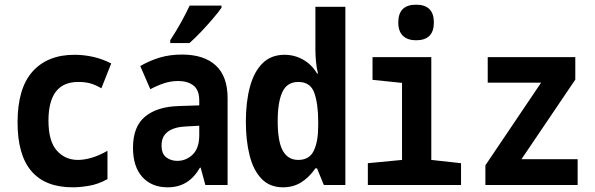

<svg xmlns="http://www.w3.org/2000/svg" viewBox="-20 -790 2540 820"><path d="M291 10Q55 10 55 -267Q55 -413 119 -484.5Q183 -556 298 -556Q339 -556 378.5 -547Q418 -538 455 -519L413 -413Q385 -429 363.5 -434.5Q342 -440 314 -440Q187 -440 187 -275Q187 -187 222.5 -147Q258 -107 313 -107Q339 -107 370.5 -116Q402 -125 439 -146V-25Q399 -3 360 3.5Q321 10 291 10Z M696 10Q628 10 588 -34Q548 -78 548 -159Q548 -249 599 -291.5Q650 -334 741 -337L831 -340V-360Q831 -406 806 -425Q781 -444 741 -444Q709 -444 679.5 -434Q650 -424 622 -409L579 -508Q619 -531 662 -544Q705 -557 757 -557Q851 -557 901.5 -510.5Q952 -464 952 -371V0H857L837 -74H834Q810 -32 776 -11Q742 10 696 10ZM737 -103Q775 -103 803 -130Q831 -157 831 -213V-253L775 -250Q725 -248 697.5 -228Q670 -208 670 -169Q670 -133 690 -118Q710 -103 737 -103ZM707 -618Q733 -658 753.5 -695Q774 -732 790 -766H926V-757Q913 -738 889 -710Q865 -682 838.5 -654Q812 -626 789 -606H707Z M1189 10Q1132 10 1097 -26.5Q1062 -63 1046 -126.5Q1030 -190 1030 -270Q1030 -355 1047.5 -419.5Q1065 -484 1101.5 -520Q1138 -556 1195 -556Q1238 -556 1275 -535Q1312 -514 1334 -476H1338Q1332 -500 1329.5 -527.5Q1327 -555 1327 -577V-761H1455V0H1363L1334 -71H1327Q1300 -32 1266 -11Q1232 10 1189 10ZM1254 -107Q1301 -107 1320 -146Q1339 -185 1339 -253V-270Q1339 -346 1322.5 -393Q1306 -440 1254 -440Q1206 -440 1186 -397Q1166 -354 1166 -273Q1166 -185 1188 -146Q1210 -107 1254 -107Z M1757 -618Q1721 -618 1701 -637Q1681 -656 1681 -694Q1681 -770 1757 -770Q1833 -770 1833 -694Q1833 -618 1757 -618ZM1551 0V-93L1697 -107V-436L1571 -449V-546H1822V-107L1949 -93V0Z M2053 0V-84L2291 -437H2063V-546H2437V-450L2207 -110H2447V0Z"/></svg>

Font: Noto Sans Mono ExtraCondensed
Style: Bold
Weight: 700
Width: 2
Designer: Monotype Design Team
Foundry: Monotype Imaging Inc.
Version: Version 2.014